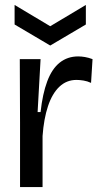

<svg xmlns="http://www.w3.org/2000/svg" viewBox="-20 -756 409 776"><path d="M61 0V-260L60 -517H144L132 -303H144Q152 -377 171 -427.5Q190 -478 221.5 -503Q253 -528 296 -528Q309 -528 323.5 -525.5Q338 -523 354 -517L348 -421Q333 -428 317.5 -430.5Q302 -433 289 -433Q249 -433 220 -405.5Q191 -378 174 -327Q157 -276 152 -206V0ZM39 -736 183 -650 327 -736V-657L183 -572L39 -657Z"/></svg>

Font: Bricolage Grotesque 60pt
Style: Regular
Weight: 400
Version: Version 1.001;gftools[0.9.33.dev8+g029e19f]